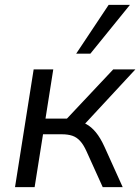

<svg xmlns="http://www.w3.org/2000/svg" viewBox="-20 -773 579 793"><path d="M42 0 119 -486.3H200L167.9 -283.1H256.4L447.6 -486.3H539.1L320.4 -250.4L290.6 -273.2Q315.1 -271.7 336.1 -260.5Q357.1 -249.3 375.9 -226.5Q394.8 -203.7 411.9 -165.9L486.8 0H404.3L337.7 -147.2Q325 -175.5 310.8 -190.9Q296.7 -206.3 278.5 -212.4Q260.3 -218.4 235.5 -218.4H157.7L123 0ZM294.6 -551.3 428.7 -752.8H516.6L353.2 -551.3Z"/></svg>

Font: Nunito Sans 12pt ExtraLight
Style: Italic
Weight: 200
Italic angle: -9°
Designer: Vernon Adams
Foundry: Vernon Adams
Version: Version 3.101;gftools[0.9.27]